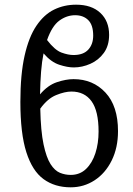

<svg xmlns="http://www.w3.org/2000/svg" viewBox="-20 -790 566 820"><path d="M282 10Q214 10 166 -25Q118 -60 92.5 -140Q67 -220 67 -355Q67 -472 85 -552Q103 -632 135.5 -680Q168 -728 211 -749Q254 -770 305 -770Q371 -770 408.5 -735Q446 -700 446 -641Q446 -595 423.5 -564Q401 -533 366 -517.5Q331 -502 295 -502Q268 -502 233 -513.5Q198 -525 166 -562Q159 -528 155.5 -484.5Q152 -441 151 -387Q184 -426 223 -439Q262 -452 294 -452Q377 -452 430.5 -394.5Q484 -337 484 -230Q484 -159 457 -104.5Q430 -50 384 -20Q338 10 282 10ZM301 -725Q265 -725 233.5 -702Q202 -679 181 -619Q214 -576 242.5 -565.5Q271 -555 294 -555Q336 -555 357 -578Q378 -601 378 -638Q378 -683 357 -704Q336 -725 301 -725ZM285 -399Q257 -399 220 -384Q183 -369 152 -326Q154 -230 166 -173.5Q178 -117 196 -89Q214 -61 236 -52Q258 -43 282 -43Q321 -43 347.5 -68.5Q374 -94 387.5 -136Q401 -178 401 -228Q401 -316 371 -357.5Q341 -399 285 -399Z"/></svg>

Font: Noto Serif Condensed
Style: Regular
Weight: 400
Width: 3
Designer: Monotype Design Team
Foundry: Monotype Imaging Inc.
Version: Version 2.013; ttfautohint (v1.8.4.7-5d5b)